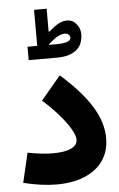

<svg xmlns="http://www.w3.org/2000/svg" viewBox="-61 -965 625 1010"><g transform="rotate(-5 251.5 -460.0)"><path d="M158.2 -732.9V-923.3H224.6V-802.2H229.5Q259.8 -829.6 281.5 -840.8Q303.2 -852.1 325.7 -852.1Q356 -852.1 375.2 -828.1Q394.5 -804.2 394.5 -775.4Q394.5 -718.8 358.4 -690.4Q322.3 -662.1 258.3 -662.1H106.9V-732.9ZM217.8 -732.9H258.3Q335.9 -732.9 335.9 -760.7Q335.9 -770.5 328.1 -777.3Q320.3 -784.2 307.6 -784.2Q289.6 -784.2 268.3 -772.2Q247.1 -760.3 217.8 -732.9ZM477.1 -218.8Q477.1 -147.9 442.1 -98.6Q407.2 -49.3 344.5 -23.4Q281.7 2.4 197.8 2.4Q117.7 2.4 22 -21.5L58.6 -177.7Q133.8 -162.6 191.9 -162.6Q252.9 -162.6 287.1 -178.2Q321.3 -193.8 321.3 -223.6Q321.3 -246.1 300 -282Q278.8 -317.9 241.9 -360.1Q205.1 -402.3 158.2 -443.4L262.7 -567.9Q371.6 -472.2 424.3 -387Q477.1 -301.8 477.1 -218.8Z"/></g></svg>

Font: Estedad-FD ExtraBold
Style: Regular
Weight: 800
Designer: Amin Abedi
Version: Version 7.3